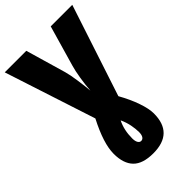

<svg xmlns="http://www.w3.org/2000/svg" viewBox="-283 -801 1128 1128"><g transform="rotate(-45 280.5 -237.0)"><path d="M114 77Q114 -9 185 -146L0 -714H179L252 -463Q261 -432 269 -375Q277 -318 280 -282Q283 -327 291 -377Q299 -427 309 -461L382 -714H561L373 -143Q409 -79 429 -21Q449 37 449 76Q449 240 281 240Q194 240 154 199Q114 158 114 77ZM310 92Q310 65 303.5 32Q297 -1 282 -33Q255 21 255 90Q255 113 262.5 125.5Q270 138 282 138Q295 138 302.5 126Q310 114 310 92Z"/></g></svg>

Font: Noto Sans UI CondBlack
Style: Regular
Weight: 900
Width: 3
Designer: Monotype Design Team
Foundry: Monotype Imaging Inc.
Version: Version 1.001